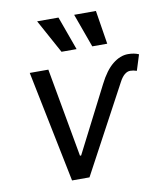

<svg xmlns="http://www.w3.org/2000/svg" viewBox="-87 -855 787 925"><g transform="rotate(-10 307.0 -392.0)"><path d="M79.5 -545.5H170.5L248.6 -110.8H254.3L417.6 -430.4Q449.2 -493.6 486 -523.1Q522.7 -552.6 561.1 -552.6Q591.3 -552.6 613.6 -542.6L589.5 -465.9Q572.4 -471.6 558.2 -471.6Q528.1 -471.6 504.3 -426.1L275.6 0H190.3ZM398.4 -619.3 338.8 -784.1H445.3L471.6 -619.3ZM247.9 -619.3 157.7 -784.1H262.1L321.7 -619.3Z"/></g></svg>

Font: Karasuma Gothic
Style: Italic
Weight: 400
Italic angle: -9.39999°
Designer: Rasmus Andersson / Ryoko Nishizuka
Foundry: Genbu
Version: Version 1.00